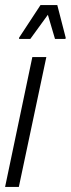

<svg xmlns="http://www.w3.org/2000/svg" viewBox="-23 -734 278 754"><path d="M-3 0 104 -510H159L51 0ZM52 -581V-586L136 -714H202L235 -586L234 -581H193L165 -676L96 -581Z"/></svg>

Font: Saira UltraCondensed
Style: Italic
Weight: 400
Width: 1
Italic angle: -12°
Designer: Hector Gatti with collaboration of the Omnibus-Type team
Foundry: Omnibus-Type
Version: Version 1.101